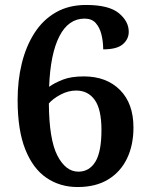

<svg xmlns="http://www.w3.org/2000/svg" viewBox="-20 -744 599 774"><path d="M293 10Q222 10 167.5 -27Q113 -64 82 -141.5Q51 -219 51 -341Q51 -420 68 -489Q85 -558 119 -611Q153 -664 205 -694Q257 -724 327 -724Q419 -724 459 -691Q499 -658 499 -616Q499 -586 475 -565.5Q451 -545 396 -545Q396 -576 389 -604.5Q382 -633 366 -651Q350 -669 321 -669Q256 -669 219.5 -598Q183 -527 178 -394Q200 -410 233.5 -423Q267 -436 318 -436Q409 -436 463.5 -381.5Q518 -327 518 -230Q518 -159 492 -105Q466 -51 416 -20.5Q366 10 293 10ZM296 -52Q340 -52 364.5 -92Q389 -132 389 -220Q389 -303 362 -341Q335 -379 287 -379Q255 -379 224 -362.5Q193 -346 177 -327Q178 -181 211.5 -116.5Q245 -52 296 -52Z"/></svg>

Font: Noto Serif NP Hmong SemiBold
Style: Regular
Weight: 600
Designer: Dalton Maag Ltd
Foundry: Dalton Maag Ltd
Version: Version 1.001; ttfautohint (v1.8.4.7-5d5b)